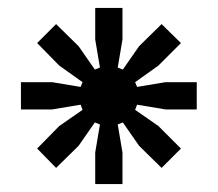

<svg xmlns="http://www.w3.org/2000/svg" viewBox="-20 -720 551 486"><path d="M33 -443V-512H112L184 -500L189 -512L130 -554L74 -611L122 -659L179 -603L220 -544L233 -549L221 -620V-700H290V-620L278 -549L291 -544L332 -603L389 -659L438 -611L381 -554L322 -512L327 -500L399 -512H478V-443H399L327 -455L322 -442L381 -401L438 -344L389 -295L332 -351L291 -410L278 -405L290 -334V-254H221V-334L233 -405L220 -410L179 -351L122 -295L74 -344L130 -401L189 -442L184 -455L112 -443Z"/></svg>

Font: Space Grotesk Frontify SemiBold
Style: Regular
Weight: 600
Designer: Florian Karsten
Version: Version 2.000